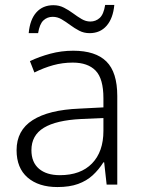

<svg xmlns="http://www.w3.org/2000/svg" viewBox="-20 -746 576 776"><path d="M212 10Q136 10 91.5 -28.5Q47 -67 47 -139Q47 -219 112 -260.5Q177 -302 301 -307L398 -312V-349Q398 -428 366.5 -460.5Q335 -493 274 -493Q233 -493 195 -482.5Q157 -472 119 -453L101 -499Q139 -517 183.5 -529Q228 -541 276 -541Q366 -541 410 -497.5Q454 -454 454 -358V0H411L401 -90H398Q379 -60 354.5 -37.5Q330 -15 295.5 -2.5Q261 10 212 10ZM222 -38Q306 -38 352 -85.5Q398 -133 398 -217V-269L308 -265Q207 -260 157 -229.5Q107 -199 107 -139Q107 -90 137.5 -64Q168 -38 222 -38ZM96 -612Q101 -667 127 -696Q153 -725 196 -725Q219 -725 238.5 -715Q258 -705 275.5 -692Q293 -679 310 -669Q327 -659 345 -659Q367 -659 383 -673.5Q399 -688 405 -726H442Q437 -672 411 -642Q385 -612 342 -612Q319 -612 300 -622Q281 -632 263.5 -645Q246 -658 229 -668Q212 -678 193 -678Q171 -678 155.5 -663.5Q140 -649 134 -612Z"/></svg>

Font: Noto Sans Symbols Light
Style: Regular
Weight: 300
Version: Version 2.002